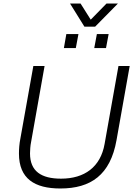

<svg xmlns="http://www.w3.org/2000/svg" viewBox="-20 -1062 778 1094"><path d="M652 -1042H587L497 -950L439 -1042H379L461 -910H522ZM344 -788H412L427 -868H358ZM517 -788H584L599 -868H532ZM324 12C497 12 609 -65 644 -264L719 -686H655L576 -242C553 -110 461 -44 328 -44C215 -44 151 -86 151 -188C151 -204 153 -234 157 -252L234 -686H170L96 -272C90 -243 88 -210 88 -187C88 -44 177 12 324 12Z"/></svg>

Font: Archivo ExtraLight
Style: Italic
Weight: 200
Italic angle: -10°
Designer: Hector Gatti
Foundry: Omnibus-Type
Version: Version 2.001